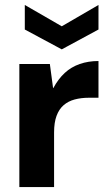

<svg xmlns="http://www.w3.org/2000/svg" viewBox="-20 -754 435 774"><path d="M58 0V-496H181L194 -399H195Q215 -436 241 -460Q267 -484 301.5 -496Q336 -508 377 -508V-360H339Q307 -360 281 -353Q255 -346 236.5 -330Q218 -314 208 -287Q198 -260 198 -220V0ZM229 -555 80 -635V-734L229 -648L377 -734V-635Z"/></svg>

Font: DM Sans 28pt ExtraBold
Style: Regular
Weight: 800
Version: Version 4.004;gftools[0.9.30]